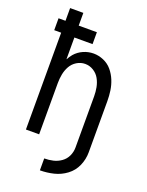

<svg xmlns="http://www.w3.org/2000/svg" viewBox="-169 -818 838 1092"><g transform="rotate(20 250.0 -272.0)"><path d="M214 191V119Q241 119 267 113Q293 107 315 91.5Q337 76 348.5 51.5Q360 27 360 0H440Q440 42 423 81Q406 120 372 145.5Q338 171 297 181Q256 191 214 191ZM60 0V-586H18V-658H60V-735H140V-658H250V-586H140V-454Q150 -472 163 -488Q184 -512 213.5 -525Q243 -538 275 -538Q306 -538 336 -525Q366 -512 386.5 -487.5Q407 -463 419 -433.5Q431 -404 435.5 -373Q440 -342 440 -310V0H360V-310Q360 -337 355 -363.5Q350 -390 337 -413.5Q324 -437 300.5 -451.5Q277 -466 250 -466Q223 -466 199.5 -451.5Q176 -437 163 -413.5Q150 -390 145 -363.5Q140 -337 140 -310V0Z"/></g></svg>

Font: Iosevka SS08
Style: Regular
Weight: 400
Monospace: yes
Designer: Belleve Invis
Foundry: Belleve Invis
Version: 2.1.0; ttfautohint (v1.8.2)